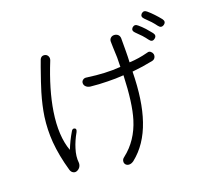

<svg xmlns="http://www.w3.org/2000/svg" viewBox="-116 -971 1232 1118"><g transform="rotate(-15 500.0 -411.5)"><path d="M422.9 -544.9Q406.2 -546.9 397.5 -538.1Q388.7 -530.3 389.6 -518.6Q390.6 -506.8 399.4 -499Q410.2 -489.3 427.7 -488.3Q481.4 -487.3 532.2 -491.2Q582 -494.1 630.9 -502Q639.6 -330.1 619.1 -235.4Q593.8 -117.2 512.7 -42Q500 -31.2 500 -18.6Q499 -6.8 507.8 2Q516.6 9.8 529.3 8.8Q543 7.8 556.6 -3.9Q638.7 -81.1 669.9 -209Q700.2 -330.1 687.5 -508.8Q720.7 -515.6 752 -522.5Q787.1 -531.2 813.5 -539.1Q826.2 -543 831.1 -553.7Q835.9 -563.5 833 -575.2Q829.1 -585.9 820.3 -591.8Q810.5 -598.6 799.8 -593.8Q766.6 -582 742.2 -576.2Q714.8 -569.3 684.6 -565.4Q683.6 -598.6 680.7 -632.8Q677.7 -677.7 673.8 -713.9Q671.9 -728.5 661.1 -736.3Q650.4 -743.2 637.7 -742.2Q625 -741.2 617.2 -732.4Q608.4 -722.7 610.4 -708L614.3 -672.9Q619.1 -630.9 622.1 -611.3Q625 -578.1 626 -553.7Q579.1 -545.9 527.3 -543.9Q479.5 -542 422.9 -544.9ZM187.5 -709 177.7 -672.9Q153.3 -578.1 143.6 -531.2Q127.9 -454.1 124 -387.7Q120.1 -309.6 132.8 -232.4Q147.5 -146.5 183.6 -52.7Q189.5 -37.1 202.1 -32.2Q212.9 -27.3 224.6 -33.2Q236.3 -39.1 243.2 -50.8Q250 -63.5 248 -78.1Q240.2 -116.2 251 -164.1Q259.8 -206.1 281.2 -252.9Q289.1 -273.4 275.4 -276.4Q262.7 -280.3 255.9 -263.7Q244.1 -239.3 235.4 -216.8Q225.6 -191.4 216.8 -163.1Q172.9 -256.8 182.6 -403.3Q191.4 -533.2 241.2 -695.3Q245.1 -709 239.3 -719.7Q233.4 -730.5 222.7 -733.4Q210.9 -736.3 201.2 -731.4Q190.4 -724.6 187.5 -709ZM788.1 -759.8Q769.5 -773.4 754.9 -757.8Q741.2 -741.2 759.8 -725.6Q783.2 -706.1 796.9 -694.3Q813.5 -678.7 825.2 -665Q842.8 -643.6 860.4 -660.2Q877.9 -675.8 861.3 -694.3Q844.7 -711.9 827.1 -728.5Q806.6 -747.1 788.1 -759.8ZM860.4 -824.2Q841.8 -837.9 827.1 -822.3Q813.5 -805.7 832 -790Q858.4 -767.6 870.1 -757.8Q886.7 -742.2 897.5 -729.5Q915 -709 933.6 -724.6Q951.2 -740.2 934.6 -758.8Q917 -777.3 900.4 -792Q878.9 -811.5 860.4 -824.2Z"/></g></svg>

Font: Gulim
Style: Regular
Weight: 400
Version: Version 2.21